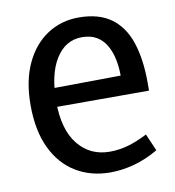

<svg xmlns="http://www.w3.org/2000/svg" viewBox="-71 -645 658 720"><g transform="rotate(-10 258.5 -284.5)"><path d="M293 12Q219 12 162 -22.5Q105 -57 73 -124Q41 -191 41 -288Q41 -380 71.5 -445.5Q102 -511 155 -546Q208 -581 275 -581Q352 -581 399 -546.5Q446 -512 467 -448Q488 -384 488 -297V-265H94L95 -336L393 -339Q393 -372 386.5 -402.5Q380 -433 366 -456.5Q352 -480 329.5 -493Q307 -506 274 -506Q212 -506 175 -447.5Q138 -389 138 -284Q138 -178 183.5 -121.5Q229 -65 304 -65Q340 -65 374.5 -75Q409 -85 448 -105L476 -40Q430 -13 383.5 -0.5Q337 12 293 12Z"/></g></svg>

Font: Yaldevi Medium
Style: Regular
Weight: 500
Designer: Sol Matas, Rajitha Manaperi, Kosala Senevirathne
Foundry: Mooniak
Version: Version 1.100